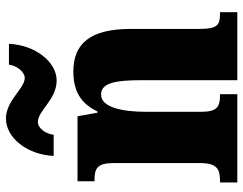

<svg xmlns="http://www.w3.org/2000/svg" viewBox="-106 -710 816 644"><g transform="rotate(-90 302.0 -388.0)"><path d="M354 -606C416 -606 473 -677 477 -766H407C404 -739 382 -713 363 -713C326 -713 288 -776 226 -776C162 -776 105 -705 101 -616H172C175 -643 194 -669 215 -669C253 -669 290 -606 354 -606ZM12 0H308V-58H305C266 -58 249 -67 249 -122V-305C249 -384 263 -457 307 -457C346 -457 355 -408 355 -323V0H583V-58H579C539 -58 527 -67 527 -128V-358C527 -493 478 -550 384 -550C306 -550 272 -514 250 -469H246L234 -536H16V-479H20C59 -479 77 -470 77 -415V-125C77 -67 56 -58 16 -58H12Z"/></g></svg>

Font: Noto Serif Ethiopic Condensed Black
Style: Regular
Weight: 900
Width: 3
Designer: Monotype Design Team
Foundry: Monotype Imaging Inc.
Version: Version 2.102